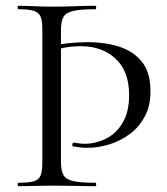

<svg xmlns="http://www.w3.org/2000/svg" viewBox="-20 -645 578 665"><path d="M126.6 -544Q126.6 -573 120.5 -587.5Q114.4 -602 96.7 -607.5Q79 -613 43.4 -613Q41.2 -613 41.2 -619Q41.2 -625 43.4 -625Q67.4 -625 97.3 -623.5Q127.2 -622 159.4 -622Q203.4 -622 240.8 -623.5Q278.2 -625 310.4 -625Q313.2 -625 313.2 -619Q313.2 -613 310.4 -613Q259 -613 233.2 -607Q207.4 -601 199.3 -585.5Q191.2 -570 191.2 -539V-85Q191.2 -55 199.3 -39.5Q207.4 -24 233.2 -18Q259 -12 310.4 -12Q313.2 -12 313.2 -6Q313.2 0 310.4 0Q278.2 0 240.8 -1Q203.4 -2 159.4 -2Q127.2 -2 97.3 -1Q67.4 0 43.4 0Q41.2 0 41.2 -6Q41.2 -12 43.4 -12Q79 -12 96.7 -17Q114.4 -22 120.5 -37Q126.6 -52 126.6 -81ZM150.2 -483Q182.2 -492 218.6 -495.5Q255 -499 285 -499Q344 -499 392.4 -483.5Q440.8 -468 470.3 -432.5Q499.8 -397 501 -336Q502.8 -283 483 -244.5Q463.2 -206 430.5 -181.5Q397.8 -157 358.8 -145Q319.8 -133 282.4 -133Q269.4 -133 256.9 -134.5Q244.4 -136 233.2 -138Q229.4 -139 230.8 -145.5Q232.2 -152 235.4 -151Q244.4 -150 253.8 -148.5Q263.2 -147 271.4 -147Q311.8 -147 347.5 -165Q383.2 -183 405.2 -220.5Q427.2 -258 427.2 -316Q427.2 -398 380.5 -441.5Q333.8 -485 260 -485Q232.8 -485 206.6 -480.5Q180.4 -476 158.4 -469.2Z"/></svg>

Font: Cormorant Light
Style: Regular
Weight: 300
Designer: Christian Thalmann (Catharsis Fonts)
Foundry: Catharsis Fonts
Version: Version 4.000